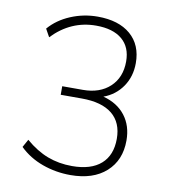

<svg xmlns="http://www.w3.org/2000/svg" viewBox="-81 -783 762 861"><g transform="rotate(10 300.0 -352.5)"><path d="M297 8Q230 8 169 -14Q108 -36 64 -79L84 -115Q134 -72 185.5 -52.5Q237 -33 297 -33Q383 -33 428.5 -73Q474 -113 474 -188Q474 -262 426.5 -300.5Q379 -339 288 -339H192V-378H286Q363 -378 409 -421Q455 -464 455 -537Q455 -602 413.5 -637Q372 -672 295 -672Q180 -672 96 -584L76 -620Q114 -664 172.5 -688.5Q231 -713 295 -713Q391 -713 445 -666.5Q499 -620 499 -537Q499 -476 467.5 -430Q436 -384 382 -364Q447 -347 482.5 -301Q518 -255 518 -188Q518 -98 459 -45Q400 8 297 8Z"/></g></svg>

Font: Nunito Sans ExtraLight
Style: Regular
Weight: 200
Designer: Vernon Adams
Foundry: Vernon Adams
Version: Version 3.006; ttfautohint (v1.8.3)